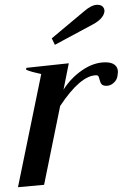

<svg xmlns="http://www.w3.org/2000/svg" viewBox="-20 -771 512 801"><path d="M209 -584 196 -611 331 -724Q362 -751 386 -751Q403 -751 410.5 -741Q418 -731 415 -719Q409 -692 369 -670ZM472 -470Q472 -466 470 -454Q468 -438 454.5 -425.5Q441 -413 424 -413Q409 -413 403.5 -420Q398 -427 395 -440Q393 -449 390.5 -453Q388 -457 382 -457Q316 -457 231 -329L164 0L55 10L152 -462Q110 -471 89 -480L90 -488L267 -507L245 -397Q276 -446 323.5 -478.5Q371 -511 420 -511Q445 -511 458.5 -500.5Q472 -490 472 -470Z"/></svg>

Font: Trirong Medium
Style: Italic
Weight: 500
Italic angle: -12°
Designer: Katatrad Team
Foundry: CadsonDemak
Version: Version 1.001